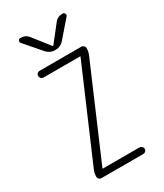

<svg xmlns="http://www.w3.org/2000/svg" viewBox="-233 -1043 965 1132"><g transform="rotate(-30 250.0 -477.5)"><path d="M188.5 -819.3 93.8 -928.7Q87.9 -935.5 91.8 -945.3Q95.7 -955.1 106.4 -955.1Q141.6 -955.1 161.1 -928.7L248 -818.4Q249 -817.4 250 -817.4L252 -818.4L338.9 -928.7Q358.4 -955.1 393.6 -955.1Q403.3 -955.1 408.2 -945.3Q413.1 -935.5 406.2 -928.7L311.5 -819.3Q287.1 -790 250 -790Q212.9 -790 188.5 -819.3ZM93.8 -66.4 358.4 -681.6V-682.6L359.4 -683.6Q359.4 -684.6 358.4 -684.6H107.4Q98.6 -684.6 91.8 -691.9Q85 -699.2 85 -708Q85 -716.8 91.3 -723.6Q97.7 -730.5 107.4 -730.5H391.6Q400.4 -730.5 407.7 -723.6Q415 -716.8 415 -708Q415 -684.6 406.2 -664.1L141.6 -47.9V-46.9L140.6 -45.9Q140.6 -44.9 141.6 -44.9H391.6Q400.4 -44.9 407.7 -38.1Q415 -31.2 415 -22Q415 -12.7 408.2 -6.3Q401.4 0 391.6 0H107.4Q98.6 0 91.8 -6.3Q85 -12.7 85 -22.5Q85 -44.9 93.8 -66.4Z"/></g></svg>

Font: Rounded-X Mgen+ 1m light
Style: Regular
Weight: 200
Designer: [Source Han Sans]
Ryoko NISHIZUKA  (kana & ideographs); Paul D. Hunt (Latin, Greek & Cyrillic); Wenlong ZHANG  (bopomofo
Version: Version 1.059.20150602